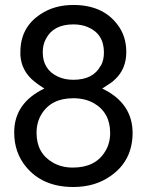

<svg xmlns="http://www.w3.org/2000/svg" viewBox="-20 -729 596 772"><path d="M391.1 -373Q512.2 -314.9 513.2 -195.8Q513.2 -84 426.8 -22.9Q363.8 22.9 274.9 22.9Q150.9 22.9 84 -59.1Q37.1 -116.2 37.1 -196.8Q37.1 -314.9 158.2 -373Q132.8 -389.2 116.2 -402.8Q65.9 -444.8 62 -506.8V-507.8V-520Q62 -619.1 143.1 -671.9Q198.2 -709 274.9 -709Q391.1 -709 450.2 -632.8Q487.8 -585.9 487.8 -520Q487.8 -452.1 442.9 -410.2L430.2 -398.9ZM274.9 -630.9Q194.8 -630.9 165 -573.2L164.1 -571.8Q151.9 -548.8 151.9 -519Q151.9 -449.2 212.9 -420.9Q240.2 -408.2 274.9 -408.2Q355 -408.2 384.8 -464.8Q386.2 -464.8 386.2 -465.8Q397.9 -487.8 397.9 -518.1Q397.9 -592.8 333 -620.1Q308.1 -630.9 274.9 -630.9ZM274.9 -334Q186 -334 147 -270Q127 -237.8 127 -194.8Q127 -112.8 192.9 -75.2Q227.1 -55.2 272.9 -55.2Q363.8 -55.2 402.8 -120.1Q422.9 -151.9 422.9 -194.8Q422.9 -276.9 356 -314.9Q320.8 -334 274.9 -334Z"/></svg>

Font: SolaimanLipi
Style: Normal
Weight: 400
Designer: Solaiman Karim
Foundry: Al Mamun Sumon
Version: Version 2.000